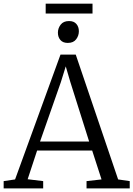

<svg xmlns="http://www.w3.org/2000/svg" viewBox="-24 -1056 746 1076"><path d="M60.5 -50.5 315 -750H400.5L638 -50.5L703 -41V0H461V-41L545 -50.5L492.5 -212.5H184L131 -51.5L218 -41V0H-3.5V-41ZM475.5 -263 369.5 -598.5 344.5 -684 317 -595.5 200.5 -263ZM355.5 -815.5Q328.5 -815.5 314.5 -831.8Q300.5 -848 300.5 -873Q300.5 -897.5 316 -917.8Q331.5 -938 362.5 -938H363.5Q390 -938 404 -921.8Q418 -905.5 418 -881Q418 -856 402.8 -835.8Q387.5 -815.5 356.5 -815.5ZM494.5 -1035.5V-980H232V-1035.5Z"/></svg>

Font: Merriweather 28pt Light
Style: Regular
Weight: 300
Version: Version 2.100